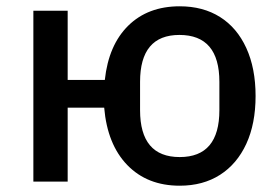

<svg xmlns="http://www.w3.org/2000/svg" viewBox="-20 -577 878 610"><path d="M311 -235H195V0H86V-543H195V-323H313Q325 -434 387.5 -495.5Q450 -557 551 -557Q625 -557 679 -523Q733 -489 762.5 -424.5Q792 -360 792 -272Q792 -184 762.5 -120Q733 -56 679 -21.5Q625 13 551 13Q448 13 384.5 -52.5Q321 -118 311 -235ZM677 -227V-317Q677 -466 550 -466Q425 -466 425 -317V-227Q425 -78 551 -78Q677 -78 677 -227Z"/></svg>

Font: IBM Plex Sans JP Medm
Style: Regular
Weight: 500
Designer: Mike Abbink; Paul van der Laan; Pieter van Rosmalen; Wujin Sim; Yejin Wi; Jinhee Kim; Boomi Park; Yona Kim; Kichan Ma
Foundry: Sandoll Inc.
Version: Version 1.002